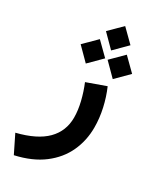

<svg xmlns="http://www.w3.org/2000/svg" viewBox="-258 -691 839 1024"><g transform="rotate(30 162.0 -179.0)"><path d="M114.7 -551.3 189.9 -626 265.6 -551.3 189.9 -475.6ZM198.7 -423.3 273.9 -498 349.6 -423.3 273.9 -347.7ZM32.7 -423.3 107.9 -498 183.6 -423.3 107.9 -347.7ZM269.5 -301.3Q292.5 -248.5 305.4 -190.2Q318.4 -131.8 318.4 -74.7Q318.4 5.4 286.4 74.7Q254.4 144 188.5 194.3Q122.6 244.6 20 267.6L-33.2 159.7Q85.4 130.4 141.8 73.5Q198.2 16.6 198.2 -66.9Q198.2 -110.8 185.8 -162.1Q173.3 -213.4 153.8 -259.8Z"/></g></svg>

Font: Vazir UI
Style: Bold-UI
Weight: 700
Designer: Saber Rastikerdar
Foundry: Saber Rastikerdar
Version: Version 30.1.0